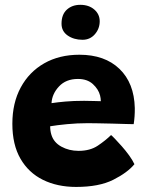

<svg xmlns="http://www.w3.org/2000/svg" viewBox="-20 -754 598 777"><path d="M524 -89.5Q496 -55.5 438.5 -26.5Q381 2.5 288 2.5Q212 2.5 153.8 -26.2Q95.5 -55 62.8 -111.8Q30 -168.5 30 -253Q30 -337.5 64 -400.2Q98 -463 159 -497.8Q220 -532.5 301.5 -532.5Q404 -532.5 463.5 -475.2Q523 -418 525.5 -317Q526 -283 521 -251.5Q513.5 -251.5 489 -252.2Q464.5 -253 433.8 -253.8Q403 -254.5 375.8 -255Q348.5 -255.5 335.5 -255.5Q292 -255.5 251 -251.5Q210 -247.5 183 -243Q183 -224.5 188 -208.5Q197.5 -177.5 228.5 -160.5Q259.5 -143.5 298 -143.5Q344.5 -143.5 375.8 -164.5Q407 -185.5 429.5 -207.5Q433 -205 445 -192.5Q457 -180 472.8 -162.2Q488.5 -144.5 502.5 -125.2Q516.5 -106 524 -89.5ZM188.5 -336.5Q211 -340 244 -343Q277 -346 320.5 -346Q343.5 -346 362 -345.2Q380.5 -344.5 388 -344.5Q388 -355 385 -367.5Q378.5 -393 355.8 -413.8Q333 -434.5 295.5 -434.5Q247 -434.5 218.8 -404.2Q190.5 -374 188.5 -336.5ZM305 -734.5Q339.5 -734.5 361.5 -715.5Q383.5 -696.5 383.5 -668Q383.5 -638 364 -615.5Q344.5 -593 314 -593Q279 -593 254 -610.2Q229 -627.5 229 -658Q229 -695.5 250.5 -715Q272 -734.5 305 -734.5Z"/></svg>

Font: Grandstander
Style: Bold
Weight: 700
Designer: Tyler Finck
Foundry: Etcetera Type Co
Version: Version 1.200; ttfautohint (v1.8.3)